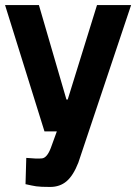

<svg xmlns="http://www.w3.org/2000/svg" viewBox="-21 -520 542 760"><path d="M83 105Q125 109 145 107Q165 105 180 66L204 0H155L-1 -500H133L242 -126H247L363 -500H498L289 124Q269 175 242.5 197.5Q216 220 177.5 220Q139 220 122.5 217.5Q106 215 80 209Z"/></svg>

Font: Titillium Web[RUS by Daymarius]
Style: Bold
Weight: 700
Designer: Cyrillization by Daymarius
Foundry: Cyrillization by Daymarius
Version: Version 1.002 September 11, 2018